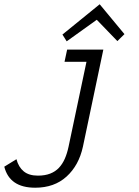

<svg xmlns="http://www.w3.org/2000/svg" viewBox="-85 -688 651 901"><path d="M80.1 192.9Q-40 192.9 -64.9 94.2L-7.8 59.1Q2 96.2 26.4 116.2Q50.8 136.2 92.8 136.2Q126 136.2 150.4 126.7Q174.8 117.2 191.4 99.6Q208 82 219 57.1Q230 32.2 236.8 0L320.8 -397.9H217.8L230 -455.1H399.9L304.2 0Q285.2 87.9 227.5 140.4Q169.9 192.9 80.1 192.9ZM499 -527.8 465.8 -495.1 369.1 -595.2 228 -494.1 208 -525.9 382.8 -668Z"/></svg>

Font: Anonymous Pro
Style: Italic
Weight: 400
Italic angle: -12°
Monospace: yes
Designer: Mark Simonson
Version: Version 1.003